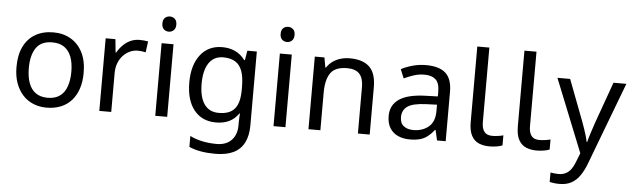

<svg xmlns="http://www.w3.org/2000/svg" viewBox="-56 -954 4645 1412"><g transform="rotate(5 2267.0 -248.5)"><path d="M551 -269Q551 -202 533.5 -150.5Q516 -99 483.5 -63Q451 -27 404.5 -8.5Q358 10 301 10Q248 10 203 -8.5Q158 -27 125 -63Q92 -99 73.5 -150.5Q55 -202 55 -269Q55 -358 85 -419.5Q115 -481 171 -513.5Q227 -546 304 -546Q377 -546 432.5 -513.5Q488 -481 519.5 -419.5Q551 -358 551 -269ZM146 -269Q146 -206 162.5 -159.5Q179 -113 214 -88Q249 -63 303 -63Q357 -63 392 -88Q427 -113 443.5 -159.5Q460 -206 460 -269Q460 -333 443 -378Q426 -423 391.5 -447.5Q357 -472 302 -472Q220 -472 183 -418Q146 -364 146 -269Z M940 -546Q955 -546 972.5 -544.5Q990 -543 1003 -540L992 -459Q979 -462 963.5 -464Q948 -466 934 -466Q903 -466 875 -453Q847 -440 825 -416.5Q803 -393 790.5 -360Q778 -327 778 -286V0H690V-536H762L772 -438H776Q793 -468 817 -492.5Q841 -517 872 -531.5Q903 -546 940 -546Z M1191 -536V0H1103V-536ZM1148 -737Q1168 -737 1183.5 -723.5Q1199 -710 1199 -681Q1199 -653 1183.5 -639Q1168 -625 1148 -625Q1126 -625 1111 -639Q1096 -653 1096 -681Q1096 -710 1111 -723.5Q1126 -737 1148 -737Z M1551 -546Q1604 -546 1646.5 -526Q1689 -506 1719 -465H1724L1736 -536H1806V9Q1806 85 1780 136.5Q1754 188 1701 214Q1648 240 1566 240Q1508 240 1459.5 231.5Q1411 223 1373 206V125Q1411 145 1462 156Q1513 167 1571 167Q1640 167 1679.5 126.5Q1719 86 1719 16V-5Q1719 -17 1720 -39.5Q1721 -62 1722 -71H1718Q1690 -30 1648.5 -10Q1607 10 1552 10Q1448 10 1389.5 -63Q1331 -136 1331 -267Q1331 -395 1389.5 -470.5Q1448 -546 1551 -546ZM1563 -472Q1518 -472 1486.5 -448Q1455 -424 1438.5 -378Q1422 -332 1422 -266Q1422 -167 1458.5 -114.5Q1495 -62 1565 -62Q1606 -62 1635 -72.5Q1664 -83 1683 -105.5Q1702 -128 1711 -163Q1720 -198 1720 -246V-267Q1720 -340 1703.5 -385Q1687 -430 1652 -451Q1617 -472 1563 -472Z M2064 -536V0H1976V-536ZM2021 -737Q2041 -737 2056.5 -723.5Q2072 -710 2072 -681Q2072 -653 2056.5 -639Q2041 -625 2021 -625Q1999 -625 1984 -639Q1969 -653 1969 -681Q1969 -710 1984 -723.5Q1999 -737 2021 -737Z M2492 -546Q2588 -546 2637 -499.5Q2686 -453 2686 -349V0H2599V-343Q2599 -408 2570 -440Q2541 -472 2479 -472Q2390 -472 2356 -422Q2322 -372 2322 -278V0H2234V-536H2305L2318 -463H2323Q2341 -491 2367.5 -509.5Q2394 -528 2426 -537Q2458 -546 2492 -546Z M3055 -545Q3153 -545 3200 -502Q3247 -459 3247 -365V0H3183L3166 -76H3162Q3139 -47 3114.5 -27.5Q3090 -8 3058.5 1Q3027 10 2982 10Q2934 10 2895.5 -7Q2857 -24 2835 -59.5Q2813 -95 2813 -149Q2813 -229 2876 -272.5Q2939 -316 3070 -320L3161 -323V-355Q3161 -422 3132 -448Q3103 -474 3050 -474Q3008 -474 2970 -461.5Q2932 -449 2899 -433L2872 -499Q2907 -518 2955 -531.5Q3003 -545 3055 -545ZM3081 -259Q2981 -255 2942.5 -227Q2904 -199 2904 -148Q2904 -103 2931.5 -82Q2959 -61 3002 -61Q3070 -61 3115 -98.5Q3160 -136 3160 -214V-262Z M3571 10Q3527 10 3492.5 -4.5Q3458 -19 3438 -55.5Q3418 -92 3418 -157V-714H3507V-165Q3507 -117 3525.5 -93Q3544 -69 3584 -69Q3606 -69 3629.5 -72.5Q3653 -76 3666 -80V-6Q3652 1 3624.5 5.5Q3597 10 3571 10Z M3919 10Q3875 10 3840.5 -4.5Q3806 -19 3786 -55.5Q3766 -92 3766 -157V-714H3855V-165Q3855 -117 3873.5 -93Q3892 -69 3932 -69Q3954 -69 3977.5 -72.5Q4001 -76 4014 -80V-6Q4000 1 3972.5 5.5Q3945 10 3919 10Z M4025 -536H4119L4235 -231Q4245 -204 4253.5 -179Q4262 -154 4269 -130.5Q4276 -107 4280 -85H4284Q4290 -110 4303 -150.5Q4316 -191 4330 -232L4439 -536H4534L4303 74Q4284 124 4258.5 161.5Q4233 199 4196.5 219.5Q4160 240 4108 240Q4084 240 4066 237.5Q4048 235 4035 232V162Q4046 164 4061.5 166Q4077 168 4094 168Q4125 168 4147.5 156.5Q4170 145 4186 123.5Q4202 102 4213 73L4241 2Z"/></g></svg>

Font: umalayalam05
Style: Book
Weight: 400
Designer: Jelle Bosma - Monotype Design Team
Foundry: Monotype Imaging Inc.
Version: Version 2.003